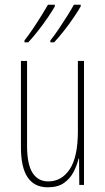

<svg xmlns="http://www.w3.org/2000/svg" viewBox="-20 -786 448 816"><path d="M337 -527V0H317L316 -112H314Q307 -83 292.5 -55Q278 -27 252 -8.5Q226 10 183 10Q69 10 69 -159V-527H95V-167Q95 -87 118.5 -51Q142 -15 185 -15Q242 -15 276.5 -67Q311 -119 311 -228V-527ZM323 -759Q315 -744 295.5 -715Q276 -686 252.5 -656Q229 -626 210 -606H194V-614Q211 -635 230.5 -664Q250 -693 267.5 -721Q285 -749 294 -766H323ZM213 -759Q205 -744 185.5 -715Q166 -686 142.5 -656Q119 -626 100 -606H84V-614Q102 -637 121.5 -666Q141 -695 157.5 -722Q174 -749 184 -766H213Z"/></svg>

Font: Noto Sans Thai Looped ExtraCondensed Thin
Style: Regular
Weight: 100
Width: 2
Designer: Sasikarn Vongin, Ben Mitchell
Foundry: The Fontpad Ltd
Version: Version 1.001; ttfautohint (v1.8.4.7-5d5b)